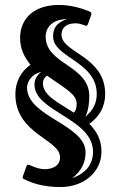

<svg xmlns="http://www.w3.org/2000/svg" viewBox="-20 -721 485 774"><path d="M404 -342C404 -495 228 -508 228 -581C228 -608 246 -627 284 -627C307 -627 322 -617 327 -617C333 -617 334 -623 336 -628L347 -659C352 -671 343 -674 338 -676C310 -687 268 -701 217 -701C117 -701 61 -646 61 -568C61 -523 79 -489 103 -460C63 -432 42 -390 42 -341C42 -180 222 -160 222 -87C222 -51 190 -39 160 -39C129 -39 101 -57 94 -57C89 -57 88 -55 85 -46L73 -13C69 -1 75 1 79 2C106 16 153 33 223 33C323 33 389 -32 389 -109C389 -164 365 -196 340 -222C381 -250 404 -292 404 -342ZM277 -267C214 -309 153 -335 153 -386C153 -396 158 -409 170 -416C240 -365 289 -343 289 -303C289 -292 288 -276 277 -267ZM324 -250C337 -277 340 -309 340 -333C340 -459 164 -460 164 -574C164 -601 182 -643 250 -644C212 -631 194 -611 194 -574C194 -488 370 -474 370 -342C370 -306 356 -277 324 -250ZM325 -107C325 -219 89 -250 89 -368C89 -382 99 -420 146 -431C124 -414 119 -396 119 -380C119 -270 355 -244 355 -109C355 -56 323 -21 271 -3C307 -30 325 -65 325 -107Z"/></svg>

Font: Fascinate Inline
Style: Regular
Weight: 900
Designer: Astigmatic (AOETI)
Foundry: Astigmatic (AOETI)
Version: Version 1.000